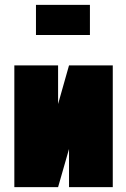

<svg xmlns="http://www.w3.org/2000/svg" viewBox="-20 -769 519 790"><path d="M350 -749H128V-625H350ZM219 -500H39V1H219L264 -156V1H444V-500H264L219 -341Z"/></svg>

Font: Advent Pro Black
Style: Regular
Weight: 900
Version: Version 3.000